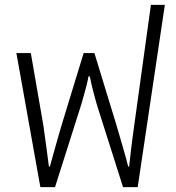

<svg xmlns="http://www.w3.org/2000/svg" viewBox="-20 -765 721 785"><path d="M145 0 47 -548H106L157 -254Q159 -242 162.5 -214.5Q166 -187 171 -152.5Q176 -118 180 -84H184Q192 -113 201 -145.5Q210 -178 219 -209.5Q228 -241 236 -267L322 -548H366L452 -267Q460 -241 469 -209.5Q478 -178 487.5 -145.5Q497 -113 504 -84H508Q512 -120 515.5 -151.5Q519 -183 523 -210Q527 -237 529 -254L597 -745H654L543 0H483L376 -337Q369 -361 361.5 -390Q354 -419 347 -453H342Q338 -431 332.5 -410.5Q327 -390 322 -372Q317 -354 312 -337L205 0Z"/></svg>

Font: Noto Sans Thai Light
Style: Regular
Weight: 300
Designer: Monotype Design Team
Foundry: Monotype Imaging Inc.
Version: Version 2.001